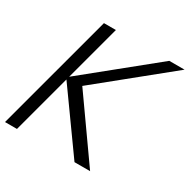

<svg xmlns="http://www.w3.org/2000/svg" viewBox="-187 -871 1011 1023"><g transform="rotate(30 318.5 -360.0)"><path d="M-26.5 0H47L143.5 -360L401 0H497L233.8 -372.5L662.5 -720H568.5L148.9 -380L240 -720H166.5Z"/></g></svg>

Font: Manrope
Style: RegularItalic
Weight: 400
Italic angle: -15°
Designer: Mikhail Sharanda
Foundry: Mikhail Sharanda
Version: Version 4.502;hotconv 1.0.109;makeotfexe 2.5.65596